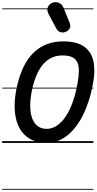

<svg xmlns="http://www.w3.org/2000/svg" viewBox="-25 -1307 883 1756"><path d="M402.5 0Q318 0 256.5 -32.5Q195 -65 158.5 -126.5Q122 -188 112 -275Q102 -362 121 -470.5Q137.5 -561.5 164.8 -634.8Q192 -708 230 -763Q268 -818 316.8 -854.8Q365.5 -891.5 424.8 -910Q484 -928.5 554 -928.5Q673.5 -928.5 740.2 -883.5Q807 -838.5 827.5 -754.5Q848 -670.5 827.5 -553Q812.5 -468 789.2 -393.8Q766 -319.5 735.8 -258Q705.5 -196.5 668.8 -148.5Q632 -100.5 589.8 -67.5Q547.5 -34.5 500.5 -17.2Q453.5 0 402.5 0ZM262 -456Q251.5 -395 251.2 -344Q251 -293 260.8 -253Q270.5 -213 289.8 -185.2Q309 -157.5 337 -143Q365 -128.5 401.5 -128.5Q434 -128.5 464.5 -141.5Q495 -154.5 522.8 -179.2Q550.5 -204 575 -240Q599.5 -276 620 -322.5Q640.5 -369 656.8 -424.8Q673 -480.5 684 -545Q695 -606 696.2 -653.2Q697.5 -700.5 684 -733.2Q670.5 -766 637.5 -783Q604.5 -800 546.5 -800Q502.5 -800 464.5 -786.2Q426.5 -772.5 394.8 -744.8Q363 -717 337.8 -675.8Q312.5 -634.5 293.5 -579.5Q274.5 -524.5 262 -456ZM402.5 0Q318 0 256.5 -32.5Q195 -65 158.5 -126.5Q122 -188 112 -275Q102 -362 121 -470.5Q137.5 -561.5 164.8 -634.8Q192 -708 230 -763Q268 -818 316.8 -854.8Q365.5 -891.5 424.8 -910Q484 -928.5 554 -928.5Q673.5 -928.5 740.2 -883.5Q807 -838.5 827.5 -754.5Q848 -670.5 827.5 -553Q812.5 -468 789.2 -393.8Q766 -319.5 735.8 -258Q705.5 -196.5 668.8 -148.5Q632 -100.5 589.8 -67.5Q547.5 -34.5 500.5 -17.2Q453.5 0 402.5 0ZM262 -456Q251.5 -395 251.2 -344Q251 -293 260.8 -253Q270.5 -213 289.8 -185.2Q309 -157.5 337 -143Q365 -128.5 401.5 -128.5Q434 -128.5 464.5 -141.5Q495 -154.5 522.8 -179.2Q550.5 -204 575 -240Q599.5 -276 620 -322.5Q640.5 -369 656.8 -424.8Q673 -480.5 684 -545Q695 -606 696.2 -653.2Q697.5 -700.5 684 -733.2Q670.5 -766 637.5 -783Q604.5 -800 546.5 -800Q502.5 -800 464.5 -786.2Q426.5 -772.5 394.8 -744.8Q363 -717 337.8 -675.8Q312.5 -634.5 293.5 -579.5Q274.5 -524.5 262 -456ZM583 -1019Q559.5 -1006 532.5 -1011.8Q505.5 -1017.5 490 -1046L421 -1175Q399 -1216.5 413.8 -1245Q428.5 -1273.5 458.5 -1283Q488.5 -1293 515.8 -1280Q543 -1267 554.5 -1239L611.5 -1099.5Q623 -1070 614 -1050.5Q605 -1031 583 -1019ZM-5 420.5H829V428.5H-5ZM-5 -16H829V0H-5ZM-5 -505.5H829V-497.5H-5ZM-5 -1230H829V-1222H-5Z"/></svg>

Font: Edu VIC WA NT Pre Guide
Style: Regular
Weight: 400
Designer: Tina and Corey Anderson, Eben Sorkin, Mirko Velimirovic
Foundry: Google for Education
Version: Version 1.000